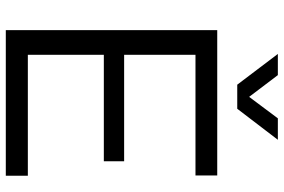

<svg xmlns="http://www.w3.org/2000/svg" viewBox="-178 -800 978 662"><g transform="rotate(90 311.0 -469.0)"><path d="M84 0V-729H585V-654H149L169 -674V-56L149 -76H586V0ZM149 -338V-408H536V-338ZM272 -798 166 -938H239L314 -839L388 -938H462L355 -798Z"/></g></svg>

Font: Mona Sans ExtraLight
Style: Regular
Weight: 400
Version: Version 2.000